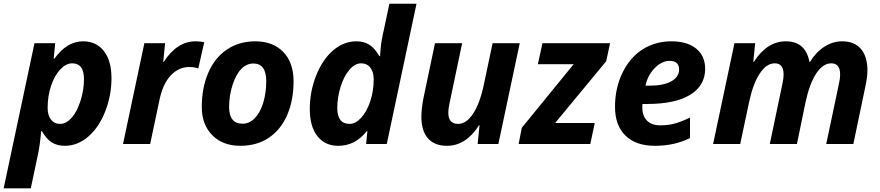

<svg xmlns="http://www.w3.org/2000/svg" viewBox="-53 -780 4769 1040"><path d="M337.9 -437C380.5 -437 401.9 -408.4 401.9 -351.1C401.9 -313 395.8 -274.3 383.5 -235.1C371.3 -195.9 355.3 -165 335.4 -142.6C315.6 -120.1 294.8 -108.9 272.9 -108.9C251.8 -108.9 235.2 -116.7 223.1 -132.3C211.1 -147.9 205.1 -168.8 205.1 -194.8C205.1 -239.1 211.3 -279.5 223.9 -316.2C236.4 -352.8 253 -382.1 273.7 -404.1C294.4 -426 315.8 -437 337.9 -437ZM397 -556.2C338.7 -556.2 287.1 -525.1 242.2 -462.9H237.8L246.1 -545.9H133.8L-33.2 240.2H113.8L148.9 74.2C159 29.9 166 -18.1 169.9 -69.8H173.8C190.4 -40.9 208.5 -20.3 228 -8.3C247.6 3.7 270.8 9.8 297.9 9.8C344.4 9.8 387 -7.1 425.8 -40.8C464.5 -74.5 495 -120 517.3 -177.5C539.6 -234.9 550.8 -294.8 550.8 -356.9C550.8 -419.8 537 -468.7 509.5 -503.7C482 -538.7 444.5 -556.2 397 -556.2Z M1006.3 -556.2C939.3 -556.2 881.8 -519 834 -444.8H831.1L841.3 -545.9H729L613.3 0H760.3L812 -244.1C824.1 -299.8 844.3 -342.5 872.8 -372.3C901.3 -402.1 934.4 -417 972.2 -417C990.1 -417 1006.3 -414.4 1021 -409.2L1053.2 -550.8C1041.2 -554.4 1025.6 -556.2 1006.3 -556.2Z M1537.1 -339.8C1537.1 -407.2 1518.6 -460.1 1481.4 -498.5C1444.3 -536.9 1393.9 -556.2 1330.1 -556.2C1271.2 -556.2 1219.7 -541.3 1175.8 -511.5C1131.8 -481.7 1098.2 -439.7 1075 -385.5C1051.7 -331.3 1040 -269.5 1040 -200.2C1040 -136.7 1059 -85.9 1096.9 -47.6C1134.8 -9.4 1185.5 9.8 1249 9.8C1308.6 9.8 1360 -4.8 1403.3 -33.9C1446.6 -63.1 1479.7 -104.2 1502.7 -157.2C1525.6 -210.3 1537.1 -271.2 1537.1 -339.8ZM1389.2 -339.8C1389.2 -297.9 1383.7 -259 1372.8 -223.4C1361.9 -187.7 1346.7 -159.9 1327.1 -139.9C1307.6 -119.9 1285.6 -109.9 1261.2 -109.9C1212.4 -109.9 1188 -140 1188 -200.2C1188 -240.9 1194.1 -280.4 1206.3 -318.8C1218.5 -357.3 1234.3 -386.4 1253.7 -406.2C1273 -426.1 1294.9 -436 1319.3 -436C1365.9 -436 1389.2 -404 1389.2 -339.8Z M1840.8 -108.9C1796.2 -108.9 1773.9 -137.5 1773.9 -194.8C1773.9 -232.6 1779.9 -270.7 1791.7 -309.1C1803.6 -347.5 1819.6 -378.4 1839.6 -401.9C1859.6 -425.3 1880.7 -437 1902.8 -437C1924 -437 1940.7 -429.2 1952.9 -413.6C1965.1 -397.9 1971.2 -377.1 1971.2 -351.1C1971.2 -308.4 1965 -268.6 1952.6 -231.4C1940.3 -194.3 1923.9 -164.6 1903.6 -142.3C1883.2 -120 1862.3 -108.9 1840.8 -108.9ZM1779.3 9.8C1809.6 9.8 1837.3 3.4 1862.5 -9.3C1887.8 -22 1911.9 -42.5 1935.1 -70.8H1937L1930.2 0H2042L2203.1 -759.8H2056.2L2019 -585C2012.9 -557.3 2008.8 -525.6 2006.8 -489.7L2005.9 -476.1H2002C1984.7 -505.4 1966.4 -526 1947 -538.1C1927.7 -550.1 1904.6 -556.2 1877.9 -556.2C1832 -556.2 1790 -540 1752 -507.6C1713.9 -475.2 1683.2 -429.9 1659.9 -371.8C1636.6 -313.7 1625 -252.8 1625 -189C1625 -126.1 1638.8 -77.3 1666.3 -42.5C1693.8 -7.6 1731.4 9.8 1779.3 9.8Z M2303.2 -545.9 2241.2 -251C2233.4 -211.9 2229.5 -177.2 2229.5 -147C2229.5 -96.2 2241.4 -57.4 2265.1 -30.5C2288.9 -3.7 2323.2 9.8 2368.2 9.8C2436.5 9.8 2494.3 -27.2 2541.5 -101.1H2544.4L2534.2 0H2646.5L2762.2 -545.9H2615.2L2567.4 -319.8C2553.4 -253.4 2534.2 -201.7 2509.8 -164.6C2485.4 -127.4 2458.2 -108.9 2428.2 -108.9C2393.1 -108.9 2375.5 -128.9 2375.5 -168.9C2375.5 -185.5 2378.1 -204.9 2383.3 -227.1L2450.2 -545.9Z M3144.5 0 3168.5 -113.8H2954.1L3230.5 -448.2L3251.5 -545.9H2885.3L2860.4 -432.1H3054.2L2773.4 -87.9L2756.3 0Z M3494.1 9.8C3565.1 9.8 3628.6 -4.2 3684.6 -32.2V-143.1C3651.7 -127.4 3623.7 -116.5 3600.6 -110.4C3577.5 -104.2 3551.8 -101.1 3523.4 -101.1C3492.2 -101.1 3468.2 -109.6 3451.4 -126.7C3434.7 -143.8 3426.3 -167.2 3426.3 -196.8V-206.5L3427.2 -216.8H3452.1C3553.1 -216.8 3630.7 -233.3 3685.1 -266.4C3739.4 -299.4 3766.6 -346.4 3766.6 -407.2C3766.6 -453.5 3750.5 -489.8 3718.3 -516.4C3686 -542.9 3641.1 -556.2 3583.5 -556.2C3525.6 -556.2 3473.6 -541.6 3427.7 -512.5C3381.8 -483.3 3345.5 -441 3318.6 -385.5C3291.7 -330 3278.3 -268.6 3278.3 -201.2C3278.3 -134.1 3297.2 -82.2 3335 -45.4C3372.7 -8.6 3425.8 9.8 3494.1 9.8ZM3574.2 -450.2C3608.4 -450.2 3625.5 -434.7 3625.5 -403.8C3625.5 -376.8 3611.4 -355.4 3583.3 -339.6C3555.1 -323.8 3515.8 -315.9 3465.3 -315.9H3443.4C3451.2 -353.4 3467.8 -385.1 3493.2 -411.1C3518.6 -437.2 3545.6 -450.2 3574.2 -450.2Z M4203.6 -556.2C4135.6 -556.2 4077.8 -519 4030.3 -444.8H4027.3L4037.6 -545.9H3925.3L3809.6 0H3956.5L4004.4 -226.1C4018.4 -292.5 4037.6 -344.2 4062 -381.3C4086.4 -418.5 4113.6 -437 4143.6 -437C4175.5 -437 4191.4 -417 4191.4 -377C4191.4 -360.4 4188.8 -341 4183.6 -318.8L4116.7 0H4263.7L4310.5 -227.1C4324.9 -294.1 4344.2 -345.9 4368.4 -382.3C4392.7 -418.8 4419.8 -437 4449.7 -437C4481.6 -437 4497.6 -417 4497.6 -377C4497.6 -360.4 4495 -341 4489.7 -318.8L4422.4 0H4569.3L4634.3 -311C4641.8 -344.9 4645.5 -374.2 4645.5 -398.9C4645.5 -448.4 4633.9 -487 4610.6 -514.6C4587.3 -542.3 4553.5 -556.2 4509.3 -556.2C4475.1 -556.2 4443 -546.5 4412.8 -527.3C4382.7 -508.1 4356.6 -480.6 4334.5 -444.8H4331.5C4317.5 -519 4274.9 -556.2 4203.6 -556.2Z"/></svg>

Font: OpenSans
Style: Bold Italic
Weight: 700
Italic angle: -12°
Foundry: Ascender Corporation
Version: Version 1.10; ttfautohint (v1.2) -l 8 -r 50 -G 200 -x 14 -D 